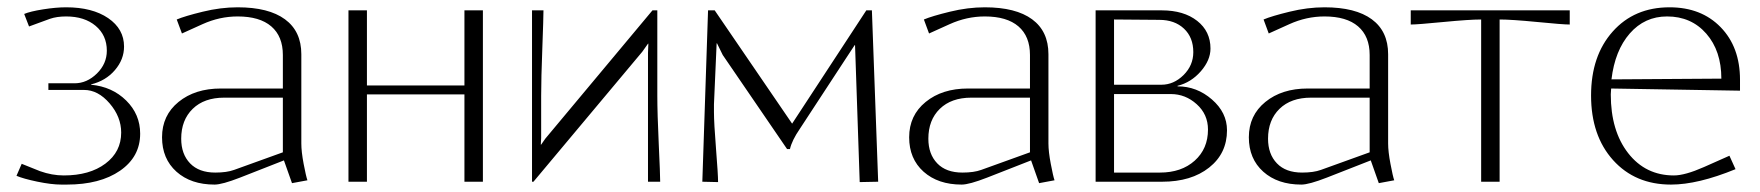

<svg xmlns="http://www.w3.org/2000/svg" viewBox="-20 -495 4795 523"><path d="M162.1 7.8H147Q120.1 7.8 81.5 -0.2Q43 -8.3 24.9 -16.1L39.1 -48.8L88.9 -28.8Q121.6 -17.1 153.8 -17.1Q224.1 -17.1 267.1 -49.3Q310.1 -81.5 310.1 -133.8Q310.1 -176.8 278.6 -213.4Q247.1 -250 209 -250H111.8V-268.1H183.1Q216.8 -268.1 243.9 -294.7Q271 -321.3 271 -356.9Q271 -398.9 240.5 -424.6Q210 -450.2 160.2 -450.2Q134.8 -450.2 116.2 -443.8L59.1 -422.9L45.9 -457Q62 -463.9 97.2 -469.5Q132.3 -475.1 160.2 -475.1Q231.4 -475.1 274.7 -445.6Q317.9 -416 317.9 -368.2Q317.9 -333 293 -304Q268.1 -274.9 228 -265.1V-264.2Q285.6 -258.8 323.7 -221.2Q361.8 -183.6 361.8 -130.9Q361.8 -67.9 307.1 -30Q252.4 7.8 162.1 7.8Z M627.4 -475.1Q711.9 -475.1 756.3 -442.4Q800.8 -409.7 800.8 -347.2V-104Q800.8 -82 807.1 -48.6Q813.5 -15.1 817.4 -3.9L775.4 3.9L753.4 -58.1L633.8 -11.2Q585 7.8 564.5 7.8Q500 7.8 460.7 -27.3Q421.4 -62.5 421.4 -121.1Q421.4 -180.7 466.3 -217.3Q511.2 -253.9 581.5 -253.9H750.5V-345.2Q750.5 -396 719 -423.1Q687.5 -450.2 627.4 -450.2Q578.1 -450.2 531.7 -429.2L475.6 -403.8L461.4 -441.9Q483.4 -451.2 532.2 -463.1Q581.1 -475.1 627.4 -475.1ZM750.5 -229H590.8Q536.1 -229 504.9 -198.5Q473.6 -168 473.6 -117.2Q473.6 -75.2 497.8 -50Q522 -24.9 566.4 -24.9Q597.7 -24.9 617.7 -32.2L750.5 -80.1Z M929.2 -466.8H979.5V-262.2H1245.1V-466.8H1295.4V0H1245.1V-237.8H979.5V0H929.2Z M1770.5 -466.8V-233.9Q1770.5 -186.5 1774.4 -103Q1778.3 -19.5 1778.3 0H1745.1V-235.8V-351.1L1746.1 -376H1745.1L1729.5 -354L1433.1 0H1429.2V-466.8H1460.4Q1460.4 -447.3 1457.3 -364.3Q1454.1 -281.2 1454.1 -233.9V-119.1L1453.1 -101.1H1454.1L1465.3 -117.2L1757.3 -466.8Z M1908.7 -466.8H1926.8L2137.7 -158.2L2339.8 -466.8H2355L2372.1 0L2321.8 1L2309.1 -372.1H2308.1L2283.7 -335L2158.7 -144Q2137.2 -112.8 2131.8 -88.9H2124L1948.7 -345.2L1933.1 -377H1932.1L1924.8 -210.9V-189.9Q1924.8 -160.2 1930.4 -89.8Q1936 -19.5 1936 1L1893.1 0Z M2662.6 -475.1Q2747.1 -475.1 2791.5 -442.4Q2835.9 -409.7 2835.9 -347.2V-104Q2835.9 -82 2842.3 -48.6Q2848.6 -15.1 2852.5 -3.9L2810.5 3.9L2788.6 -58.1L2668.9 -11.2Q2620.1 7.8 2599.6 7.8Q2535.2 7.8 2495.8 -27.3Q2456.5 -62.5 2456.5 -121.1Q2456.5 -180.7 2501.5 -217.3Q2546.4 -253.9 2616.7 -253.9H2785.6V-345.2Q2785.6 -396 2754.2 -423.1Q2722.7 -450.2 2662.6 -450.2Q2613.3 -450.2 2566.9 -429.2L2510.7 -403.8L2496.6 -441.9Q2518.6 -451.2 2567.4 -463.1Q2616.2 -475.1 2662.6 -475.1ZM2785.6 -229H2626Q2571.3 -229 2540 -198.5Q2508.8 -168 2508.8 -117.2Q2508.8 -75.2 2533 -50Q2557.1 -24.9 2601.6 -24.9Q2632.8 -24.9 2652.8 -32.2L2785.6 -80.1Z M3144.5 -466.8Q3204.6 -466.8 3241 -438.2Q3277.3 -409.7 3277.3 -362.8Q3277.3 -331.1 3251 -300.8Q3224.6 -270.5 3187.5 -261.2V-259.8Q3240.2 -259.8 3281.2 -224.1Q3322.3 -188.5 3322.3 -140.1Q3322.3 -77.1 3273.7 -38.6Q3225.1 0 3145.5 0H2964.4V-466.8ZM3137.7 -440.9 3014.6 -441.9V-264.2H3143.6Q3177.2 -264.2 3203.9 -290.5Q3230.5 -316.9 3230.5 -353Q3230.5 -393.1 3205.1 -417Q3179.7 -440.9 3137.7 -440.9ZM3014.6 -238.8V-24.9H3139.6Q3198.2 -24.9 3234.4 -57.4Q3270.5 -89.8 3270.5 -142.1Q3270.5 -183.6 3239.7 -211.2Q3209 -238.8 3169.4 -238.8Z M3587.9 -475.1Q3672.4 -475.1 3716.8 -442.4Q3761.2 -409.7 3761.2 -347.2V-104Q3761.2 -82 3767.6 -48.6Q3773.9 -15.1 3777.8 -3.9L3735.8 3.9L3713.9 -58.1L3594.2 -11.2Q3545.4 7.8 3524.9 7.8Q3460.4 7.8 3421.1 -27.3Q3381.8 -62.5 3381.8 -121.1Q3381.8 -180.7 3426.8 -217.3Q3471.7 -253.9 3542 -253.9H3710.9V-345.2Q3710.9 -396 3679.4 -423.1Q3647.9 -450.2 3587.9 -450.2Q3538.6 -450.2 3492.2 -429.2L3436 -403.8L3421.9 -441.9Q3443.8 -451.2 3492.7 -463.1Q3541.5 -475.1 3587.9 -475.1ZM3710.9 -229H3551.3Q3496.6 -229 3465.3 -198.5Q3434.1 -168 3434.1 -117.2Q3434.1 -75.2 3458.3 -50Q3482.4 -24.9 3526.9 -24.9Q3558.1 -24.9 3578.1 -32.2L3710.9 -80.1Z M3822.8 -466.8H4255.9V-428.2Q4237.3 -428.2 4167.2 -435.1Q4097.2 -441.9 4064.9 -441.9V0H4014.6V-441.9Q3982.4 -441.9 3911.9 -435.1Q3841.3 -428.2 3822.8 -428.2Z M4368.7 -253.9Q4368.7 -251.5 4368.2 -246.1Q4367.7 -240.7 4367.7 -237.8Q4367.7 -138.7 4415 -77.9Q4462.4 -17.1 4539.6 -17.1Q4569.8 -17.1 4621.6 -40L4690.9 -70.8L4707.5 -34.2Q4605 7.8 4531.7 7.8Q4434.1 7.8 4374 -58.8Q4314 -125.5 4314 -234.9Q4314 -342.8 4372.8 -408.9Q4431.6 -475.1 4527.8 -475.1Q4614.3 -475.1 4667 -420.9Q4719.7 -366.7 4719.7 -277.8V-248ZM4369.6 -278.8 4668.9 -280.8Q4668.9 -356.4 4627.9 -403.3Q4586.9 -450.2 4521 -450.2Q4460 -450.2 4419.4 -403.8Q4378.9 -357.4 4369.6 -278.8Z"/></svg>

Font: Resagokr
Style: Light
Weight: 300
Designer: gluk
Foundry: gluk
Version: Version 0.95